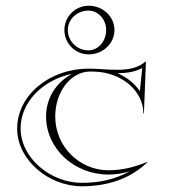

<svg xmlns="http://www.w3.org/2000/svg" viewBox="-20 -645 600 671"><path d="M217 -540C217 -577.5 249.3 -608 289 -608C323.2 -608 351 -577.5 351 -540C351 -500.8 323.2 -469 289 -469C249.3 -469 217 -500.8 217 -540ZM205 -540C205 -493 243 -455 290 -455C339.7 -455 380 -493.1 380 -540C380 -586.9 339.7 -625 290 -625C243.1 -625 205 -586.9 205 -540ZM40 -196C40 -85 151 6 266 6C354 6 434 -19 495 -78L494 -79C450 -61 408 -50 359 -50C256.3 -50 173 -134.2 173 -238C173 -324.7 227.7 -395 295 -395C300.3 -395 304.7 -394.9 310 -394.8C404.9 -391.8 481 -327.9 481 -249H483L490 -429L488.5 -429.7C461 -406.4 427.2 -401.1 389.2 -401.1C373.4 -401.1 357 -402 340.3 -403C322.7 -404.1 307.7 -405 290 -405C152 -405 40 -311.4 40 -196ZM390.9 -389.1C421.5 -389.2 452.1 -393.5 477.1 -407.3L468.8 -326.4C450.4 -353.5 423.4 -374.9 390.9 -389.1ZM231.6 -387C175 -355.6 141 -301.7 141 -238C141 -125.9 238.7 -35 359 -35C385.6 -35 408.2 -38.5 433.5 -46.6C384.1 -18.3 327.8 -6 266 -6C156.4 -6 52 -93.2 52 -196C52 -286.7 127.1 -365.1 231.6 -387Z"/></svg>

Font: SortefaxS01
Style: Medium
Weight: 500
Designer: gluk
Foundry: gluk
Version: Version 0.261